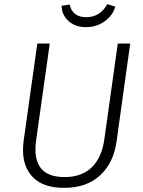

<svg xmlns="http://www.w3.org/2000/svg" viewBox="-20 -895 690 926"><path d="M542 -212Q528 -110 463 -49.5Q398 11 289 11Q191 11 141 -38Q91 -87 91 -171Q91 -192 94 -216L160 -685H220L154 -217Q151 -195 151 -174Q151 -41 291 -41Q375 -41 423 -88.5Q471 -136 483 -221L548 -685H608ZM277 -867 316 -873Q322 -844 342 -828Q362 -812 396 -812Q431 -812 457 -829.5Q483 -847 497 -875L536 -863Q524 -820 484.5 -792Q445 -764 395 -764Q343 -764 310.5 -793.5Q278 -823 277 -867Z"/></svg>

Font: FiraGO Light
Style: Italic
Weight: 300
Italic angle: -8°
Designer: bBox Type GmbH
Foundry: bBox Type GmbH
Version: Version 1.001